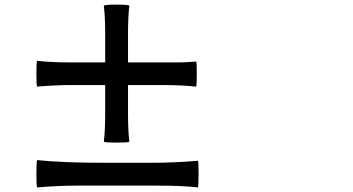

<svg xmlns="http://www.w3.org/2000/svg" viewBox="-20 -818 1540 837"><path d="M141.6 -1Q138.7 -6.8 138.7 -59.1Q138.7 -111.3 141.6 -120.1Q252 -108.4 434.6 -108.4H638.7Q742.2 -108.4 842.8 -117.2Q845.7 -110.4 845.7 -58.6Q845.7 -6.8 842.8 -1Q774.4 -8.8 668 -8.8H492.2H316.4Q233.4 -8.8 141.6 -1ZM488.3 -196.3Q437.5 -196.3 432.6 -200.2Q438.5 -246.1 438.5 -323.2V-447.3H290Q227.5 -447.3 141.6 -440.4Q138.7 -445.3 138.7 -496.6Q138.7 -547.9 141.6 -552.7Q207 -545.9 290 -545.9H438.5V-669.9Q438.5 -748 432.6 -793Q437.5 -797.9 488.3 -797.9Q540 -797.9 543.9 -793Q538.1 -748 538.1 -669.9V-545.9H686.5H760.7Q786.1 -545.9 835 -549.8Q837.9 -546.9 837.9 -496.1Q837.9 -445.3 835 -440.4Q770.5 -447.3 686.5 -447.3H538.1V-323.2Q538.1 -246.1 543.9 -200.2Q540 -196.3 488.3 -196.3Z"/></svg>

Font: Bpmf GenSeki Gothic B
Style: B
Weight: 700
Foundry: But Ko
Version: Version 1.320